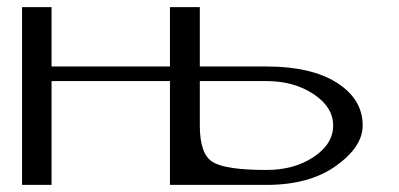

<svg xmlns="http://www.w3.org/2000/svg" viewBox="-20 -520 1123 540"><path d="M542 -167Q542 -85.9 578.6 -64Q615.2 -42 729.5 -42Q807.6 -42 862.3 -78.6Q917 -115.2 917 -167Q917 -218.8 861.8 -255.4Q806.6 -292 729.5 -292H542ZM458 -292H125V0H42V-500H125V-333H458V-500H542V-333H729.5Q855.5 -333 927.7 -287.1Q1000 -241.2 1000 -167Q1000 -107.4 925.3 -53.7Q850.6 0 729.5 0H458Z"/></svg>

Font: okolaks
Style: Regular
Weight: 500
Version: Version 000.6.0